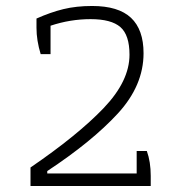

<svg xmlns="http://www.w3.org/2000/svg" viewBox="-20 -622 611 642"><path d="M82 -62Q240 -170 326.5 -260.5Q413 -351 413 -439Q413 -505 382.5 -531.5Q352 -558 283 -558Q215 -558 149 -536V-441H116Q102 -487 102 -529V-560Q149 -581 192 -591.5Q235 -602 288 -602Q376 -602 418 -562.5Q460 -523 460 -444Q460 -336 374 -242.5Q288 -149 138 -50V-42H437V-117H471Q484 -81 484 -34V0H82Z"/></svg>

Font: Athiti Light
Style: Regular
Weight: 300
Designer: CadsonDemak Team
Foundry: CadsonDemak
Version: Version 1.033